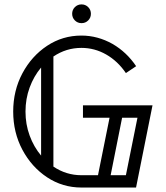

<svg xmlns="http://www.w3.org/2000/svg" viewBox="-20 -840 742 860"><path d="M589.4 0H344.7Q260.3 0 190.9 -45.9Q121.6 -91.8 80.3 -169.2Q39.1 -246.6 39.1 -340.3Q39.1 -434.1 80.3 -511.5Q121.6 -588.9 190.9 -634.8Q260.3 -680.7 344.7 -680.7Q417.5 -680.7 484.4 -643.1Q547.4 -606.4 589.8 -543.5L543.9 -512.7Q507.3 -566.4 455.6 -595.9Q403.8 -625.5 344.7 -625.5Q276.4 -625.5 219.2 -586.9V-93.8Q276.4 -55.2 344.7 -55.2H418.9L470.7 -312.5H351.6V-368.2H663.1ZM164.1 -143.1V-537.6Q131.3 -498.5 112.8 -448Q94.2 -397.5 94.2 -340.3Q94.2 -283.2 112.8 -232.7Q131.3 -182.1 164.1 -143.1ZM543.9 -55.2 595.7 -312.5H526.9L475.6 -55.2ZM345.2 -736.3Q327.6 -736.3 315.4 -748.5Q303.2 -760.7 303.2 -778.3Q303.2 -795.9 315.4 -808.1Q327.6 -820.3 345.2 -820.3Q362.8 -820.3 375 -808.1Q387.2 -795.9 387.2 -778.3Q387.2 -760.7 375 -748.5Q362.8 -736.3 345.2 -736.3Z"/></svg>

Font: X Company
Style: Regular
Weight: 400
Designer: GGBotNet
Foundry: GGBotNet
Version: 0.90